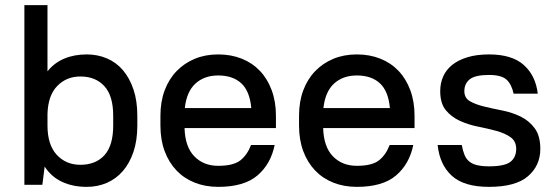

<svg xmlns="http://www.w3.org/2000/svg" viewBox="-20 -720 2170 748"><path d="M318 8Q264 8 222 -11.5Q180 -31 154 -71L145 0H75V-700H165V-442Q191 -475 230 -491.5Q269 -508 318 -508Q360 -508 396.5 -492.5Q433 -477 459 -446.5Q485 -416 500 -371.5Q515 -327 515 -269V-231Q515 -173 500 -128.5Q485 -84 458.5 -53.5Q432 -23 396 -7.5Q360 8 318 8ZM293 -78Q353 -78 387 -115.5Q421 -153 421 -231V-269Q421 -347 386.5 -384.5Q352 -422 293 -422Q239 -422 203 -385Q167 -348 165 -276V-231Q165 -156 201 -117Q237 -78 293 -78Z M830 8Q780 8 738.5 -8.5Q697 -25 667.5 -56Q638 -87 621.5 -131Q605 -175 605 -231V-269Q605 -324 621.5 -368Q638 -412 668 -443Q698 -474 739 -491Q780 -508 830 -508Q880 -508 921.5 -491.5Q963 -475 992.5 -444Q1022 -413 1038.5 -368.5Q1055 -324 1055 -269V-221H699Q701 -148 737 -111Q773 -74 830 -74Q889 -74 916 -95Q943 -116 958 -155H1050Q1035 -81 983 -36.5Q931 8 830 8ZM830 -426Q776 -426 741.5 -394.5Q707 -363 700 -299H959Q953 -365 920 -395.5Q887 -426 830 -426Z M1370 8Q1320 8 1278.5 -8.5Q1237 -25 1207.5 -56Q1178 -87 1161.5 -131Q1145 -175 1145 -231V-269Q1145 -324 1161.5 -368Q1178 -412 1208 -443Q1238 -474 1279 -491Q1320 -508 1370 -508Q1420 -508 1461.5 -491.5Q1503 -475 1532.5 -444Q1562 -413 1578.5 -368.5Q1595 -324 1595 -269V-221H1239Q1241 -148 1277 -111Q1313 -74 1370 -74Q1429 -74 1456 -95Q1483 -116 1498 -155H1590Q1575 -81 1523 -36.5Q1471 8 1370 8ZM1370 -426Q1316 -426 1281.5 -394.5Q1247 -363 1240 -299H1499Q1493 -365 1460 -395.5Q1427 -426 1370 -426Z M1885 8Q1788 8 1740.5 -35Q1693 -78 1685 -155H1779Q1783 -133 1789.5 -117Q1796 -101 1808 -91Q1820 -81 1839 -76.5Q1858 -72 1885 -72Q1946 -72 1968.5 -89.5Q1991 -107 1991 -140Q1991 -170 1969 -185.5Q1947 -201 1914 -210Q1881 -219 1843 -226.5Q1805 -234 1772 -249Q1739 -264 1717 -290.5Q1695 -317 1695 -365Q1695 -396 1706.5 -422Q1718 -448 1741.5 -467Q1765 -486 1801 -497Q1837 -508 1885 -508Q1975 -508 2021 -466.5Q2067 -425 2075 -355H1981Q1973 -392 1953 -410Q1933 -428 1885 -428Q1831 -428 1810 -411Q1789 -394 1789 -365Q1789 -338 1811 -325.5Q1833 -313 1866 -305Q1899 -297 1937 -289.5Q1975 -282 2008 -266Q2041 -250 2063 -220.5Q2085 -191 2085 -140Q2085 -75 2037 -33.5Q1989 8 1885 8Z"/></svg>

Font: PT Root UI Web Medium
Style: Regular
Weight: 500
Designer: Vitaly Kuzmin
Foundry: ParaType Ltd.
Version: Version 1.001W